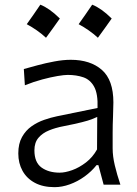

<svg xmlns="http://www.w3.org/2000/svg" viewBox="-20 -782 581 813"><path d="M232.6 -50.9Q186.3 -50.9 156 -72.5Q125.7 -94.2 125.7 -145.6Q125.7 -178.4 142.8 -198.5Q160 -218.7 188 -230Q216 -241.4 248.7 -247.5Q298.6 -257.3 326.3 -264.4Q354 -271.4 368.4 -277Q382.9 -282.5 391.7 -286.9L390.9 -149.2Q372.5 -116.1 344.2 -94.3Q315.8 -72.4 285.8 -61.6Q255.9 -50.9 232.6 -50.9ZM211.1 10.5Q242.4 10.5 275.4 -1.4Q308.5 -13.3 338 -34.6Q367.5 -55.9 388.9 -82.9H396.6L418.8 0H489.8Q475.1 -43.9 466.1 -82Q457 -120.1 457 -153.6V-220.2Q457 -254.3 458.6 -289.7Q460.1 -325.1 460.1 -348.3Q460.1 -443.4 411.3 -486.1Q362.5 -528.8 279.7 -528.8Q247.3 -528.8 210.3 -521.8Q173.3 -514.9 139.2 -505.7Q105 -496.6 80.9 -489.7L85.3 -420.9Q123 -436.1 159.3 -445.7Q195.5 -455.4 223.8 -460.1Q252.1 -464.8 266.6 -464.8Q303.5 -464.8 333 -454.7Q362.4 -444.5 378.8 -414.5Q395.2 -384.5 393 -324.8L221.5 -289.7Q195.9 -284.5 167.3 -274.6Q138.7 -264.8 113.9 -247.4Q89 -230 73.3 -201.9Q57.5 -173.9 57.5 -132.2Q57.5 -90.9 75.4 -58.6Q93.4 -26.2 127.6 -7.9Q161.8 10.5 211.1 10.5ZM370.4 -762.2Q355.8 -740.7 341.8 -720.5Q327.9 -700.3 313 -679.6Q334.7 -668 355.5 -653.5Q376.3 -639 394.5 -622.1Q409.8 -642.9 424.3 -663.2Q438.8 -683.6 453 -703.6Q430.1 -726.2 409.7 -740.5Q389.3 -754.8 370.4 -762.2ZM150.8 -762.2Q136.2 -740.7 122.2 -720.5Q108.2 -700.3 93.3 -679.6Q115 -668 135.8 -653.5Q156.6 -639 174.8 -622.1Q190.2 -642.9 204.7 -663.2Q219.2 -683.6 233.4 -703.6Q210.5 -726.2 190 -740.5Q169.6 -754.8 150.8 -762.2Z"/></svg>

Font: Pinar-VF-FD
Style: Regular
Weight: 300
Designer: Amin Abedi
Version: Version 3.0